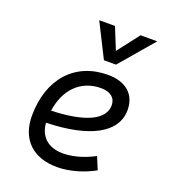

<svg xmlns="http://www.w3.org/2000/svg" viewBox="-142 -878 871 990"><g transform="rotate(20 293.0 -383.0)"><path d="M289.6 -66.9C209 -66.9 159.7 -110.8 154.3 -186C389.2 -191.9 527.3 -264.6 527.3 -390.6C527.3 -476.6 469.2 -527.3 371.1 -527.3C190.4 -527.3 73.7 -397.5 73.7 -194.8C73.7 -66.4 152.3 9.8 285.2 9.8C350.6 9.8 425.8 -11.2 488.8 -46.4L460.4 -114.7C404.8 -84.5 341.8 -66.9 289.6 -66.9ZM157.7 -253.4C174.8 -375.5 251 -450.7 360.8 -450.7C412.6 -450.7 441.9 -426.3 441.9 -385.7C441.9 -305.2 338.9 -258.8 157.7 -253.4ZM324.7 -590.8H391.1L549.8 -776.4H458.5L366.2 -657.2L317.9 -776.4H231.4Z"/></g></svg>

Font: Cascadia Code PL SemiLight
Style: Italic
Weight: 350
Italic angle: -10°
Monospace: yes
Designer: Aaron Bell
Foundry: Saja Typeworks
Version: Version 2404.023